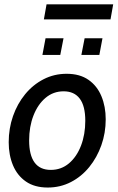

<svg xmlns="http://www.w3.org/2000/svg" viewBox="-20 -830 529 860"><path d="M194 10Q135 10 96.2 -16.8Q57.5 -43.5 38.2 -89.5Q19 -135.5 19 -193Q19 -254.5 38.2 -309.8Q57.5 -365 92.5 -407.8Q127.5 -450.5 175 -475Q222.5 -499.5 278.5 -499.5Q337.5 -499.5 376.2 -472.5Q415 -445.5 434.2 -399.2Q453.5 -353 453.5 -295.5Q453.5 -234.5 434 -179.5Q414.5 -124.5 379.8 -81.8Q345 -39 297.5 -14.5Q250 10 194 10ZM207.5 -69Q254 -69 288.8 -98.2Q323.5 -127.5 342.8 -177.5Q362 -227.5 362 -289Q362 -355.5 337.2 -388.2Q312.5 -421 265 -421Q218.5 -421 183.8 -391.5Q149 -362 129.8 -312.2Q110.5 -262.5 110.5 -201Q110.5 -135.5 134.8 -102.2Q159 -69 207.5 -69ZM344.5 -584 359 -658.5H439L425 -584ZM170 -584 184 -658.5H264.5L250 -584ZM176.5 -743 188.5 -810.5H487L475 -743Z"/></svg>

Font: Cabin
Style: Italic
Weight: 400
Width: 4
Italic angle: -10°
Designer: Pablo Impallari
Foundry: Pablo Impallari. http://www.impallari.com Igino Marini. http://www.ikern.com
Version: Version 3.001